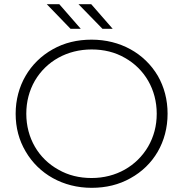

<svg xmlns="http://www.w3.org/2000/svg" viewBox="-20 -895 878 920"><path d="M55 -350C55 -283 71 -223 103 -169C166 -61 282 5 419 5C488 5 550 -10 605 -41C716 -102 783 -215 783 -350C783 -417 767 -478 736 -532C672 -640 556 -705 419 -705C350 -705 288 -690 233 -659C122 -597 55 -483 55 -350ZM106 -350C106 -408 120 -461 147 -508C202 -602 302 -658 419 -658C478 -658 531 -645 578 -618C673 -565 731 -466 731 -350C731 -292 717 -240 690 -193C635 -99 536 -42 419 -42C360 -42 307 -55 260 -82C164 -135 106 -234 106 -350ZM356 -875 471 -757H520L417 -875ZM204 -875 318 -757H367L264 -875Z"/></svg>

Font: Montserrat Light
Style: Regular
Weight: 300
Designer: Julieta Ulanovsky
Foundry: Julieta Ulanovsky
Version: Version 7.200